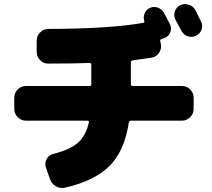

<svg xmlns="http://www.w3.org/2000/svg" viewBox="-20 -852 1040 942"><path d="M938 -803Q943 -793 952.5 -774Q962 -755 966 -747Q976 -727 969 -707Q962 -687 942 -677Q922 -667 901.5 -674Q881 -681 870 -701Q861 -719 841 -755Q831 -775 837.5 -795.5Q844 -816 864 -826Q884 -836 906 -829Q928 -822 938 -803ZM873 -430Q896 -430 913 -413Q930 -396 930 -373V-317Q930 -294 913 -277Q896 -260 873 -260H622Q614 -260 612 -251Q591 -111 517 -37.5Q443 36 298 69Q274 74 253.5 61.5Q233 49 225 26L205 -31Q198 -52 209 -72Q220 -92 242 -97Q322 -117 361.5 -151Q401 -185 416 -251Q418 -260 409 -260H107Q84 -260 67 -277Q50 -294 50 -317V-373Q50 -396 67 -413Q84 -430 107 -430H419Q428 -430 428 -439V-535Q428 -543 419 -543Q332 -540 216 -540Q193 -540 176.5 -557Q160 -574 160 -597V-653Q160 -676 177 -693Q194 -710 217 -710Q521 -711 683 -740Q690 -742 688 -749Q682 -767 689 -785Q696 -803 713 -812Q733 -822 753.5 -815Q774 -808 785 -788Q790 -779 799 -761.5Q808 -744 813 -735Q823 -715 816 -695Q809 -675 789 -666Q779 -662 774 -661Q765 -659 766 -652L769 -636Q774 -613 760.5 -593Q747 -573 724 -569Q686 -563 631 -556Q622 -554 622 -547V-439Q622 -430 631 -430Z"/></svg>

Font: Rounded Mplus 1c Black
Style: Regular
Weight: 900
Version: Version 1.059.20150529